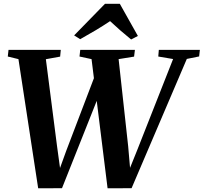

<svg xmlns="http://www.w3.org/2000/svg" viewBox="-20 -1012 1098 1036"><path d="M186 4 79.5 -693 22 -707 26 -743H308L304.5 -706.5L227.5 -692.5L287.5 -225.5L310.5 -57.5L284.5 -52L337.5 -198.5L509 -648.5L542 -568.5L314.5 3.5ZM560.5 4 474 -693 409 -707 413 -743H708L703.5 -706.5L620 -693L671.5 -223.5L686 -57.5L660 -52.5L719.5 -200L914 -693.5L834 -707L837 -743H1058.5L1054.5 -707.5L988 -694L690 3.5ZM380 -821 546.5 -991.5H626.5L724 -818L687.5 -799Q658 -823 629.2 -848Q600.5 -873 574 -898Q536 -872.5 495 -848Q454 -823.5 412.5 -800.5Z"/></svg>

Font: Merriweather 72pt
Style: Bold Italic
Weight: 700
Italic angle: -7.8°
Version: Version 2.101